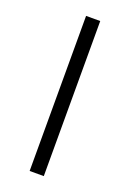

<svg xmlns="http://www.w3.org/2000/svg" viewBox="-110 -569 413 612"><g transform="rotate(20 97.0 -263.0)"><path d="M73 0V-526H121V0Z"/></g></svg>

Font: Archivo SemiBold Thin
Style: Regular
Weight: 250
Version: Version 2.001